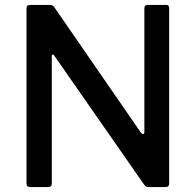

<svg xmlns="http://www.w3.org/2000/svg" viewBox="-20 -762 797 782"><path d="M658 -742Q669 -742 669 -729V-13Q669 -7 665 -3.5Q661 0 654 0H589Q581 0 576.5 -1.5Q572 -3 567 -10L202 -534Q198 -541 194.5 -540Q191 -539 191 -533V-14Q191 0 175 0H104Q88 0 88 -14V-727Q88 -735 91.5 -738.5Q95 -742 103 -742H181Q190 -742 194.5 -739.5Q199 -737 203 -730L553 -223Q559 -216 562 -216Q568 -216 568 -225V-728Q568 -742 582 -742Z"/></svg>

Font: Libre Franklin Medium
Style: Regular
Weight: 500
Designer: Pablo Impallari, Rodrigo Fuenzalida
Foundry: Impallari Type
Version: Version 1.002; ttfautohint (v1.5)